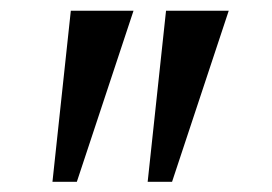

<svg xmlns="http://www.w3.org/2000/svg" viewBox="-20 -846 519 366"><path d="M234.5 -825.5 126.5 -499.5H80L115 -825.5ZM416 -825.5 308 -499.5H261.5L296.5 -825.5Z"/></svg>

Font: Merriweather 48pt Medium
Style: Regular
Weight: 500
Version: Version 2.100